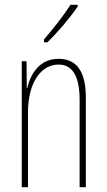

<svg xmlns="http://www.w3.org/2000/svg" viewBox="-20 -783 448 803"><path d="M305 -756V-763H275C241 -711 209 -671 164 -618V-606H178C217 -643 272 -707 305 -756ZM225 -537C145 -537 108 -474 94 -415H92L91 -527H71V0H97V-311C97 -445 156 -513 225 -513C279 -513 313 -471 313 -365V0H339V-375C339 -488 298 -537 225 -537Z"/></svg>

Font: Noto Sans Devanagari UI ExtraCondensed Thin
Style: Regular
Weight: 100
Width: 2
Designer: Jelle Bosma - Monotype Design Team
Foundry: Monotype Imaging Inc.
Version: Version 2.004